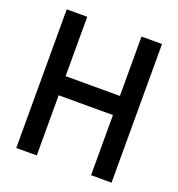

<svg xmlns="http://www.w3.org/2000/svg" viewBox="-129 -817 858 924"><g transform="rotate(20 300.0 -355.0)"><path d="M56 0V-710H161V-406H439V-710H544V0H439V-308H161V0Z"/></g></svg>

Font: Geist Mono Medium
Style: Regular
Weight: 500
Monospace: yes
Designer: Basement.studio, Andrés Briganti, Mateo Zaragoza
Foundry: Basement.studio, Vercel, Andrés Briganti, Guido Ferreyra, Mateo Zaragoza
Version: Version 1.500; ttfautohint (v1.8.4.7-5d5b)